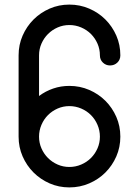

<svg xmlns="http://www.w3.org/2000/svg" viewBox="-20 -801 583 836"><path d="M282 15Q236 15 196 -2.5Q156 -20 126 -50Q96 -80 78.5 -120Q61 -160 61 -206V-560Q61 -606 78.5 -646Q96 -686 126 -716Q156 -746 196 -763.5Q236 -781 282 -781Q328 -781 368.5 -763.5Q409 -746 439 -716Q469 -686 486.5 -646Q504 -606 504 -560Q504 -541 491 -528.5Q478 -516 459 -516Q441 -516 428 -528.5Q415 -541 415 -560Q415 -587 404.5 -611Q394 -635 376 -653Q358 -671 333.5 -681.5Q309 -692 282 -692Q255 -692 231 -681.5Q207 -671 189 -653Q171 -635 160.5 -611Q150 -587 150 -560V-383Q178 -404 211.5 -415.5Q245 -427 282 -427Q328 -427 368.5 -409.5Q409 -392 439 -362Q469 -332 486.5 -292Q504 -252 504 -206Q504 -160 486.5 -120Q469 -80 439 -50Q409 -20 368.5 -2.5Q328 15 282 15ZM282 -339Q255 -339 231 -328.5Q207 -318 189 -300Q171 -282 160.5 -257.5Q150 -233 150 -206Q150 -179 160.5 -155Q171 -131 189 -113Q207 -95 231 -84.5Q255 -74 282 -74Q309 -74 333.5 -84.5Q358 -95 376 -113Q394 -131 404.5 -155Q415 -179 415 -206Q415 -233 404.5 -257.5Q394 -282 376 -300Q358 -318 333.5 -328.5Q309 -339 282 -339Z"/></svg>

Font: Hanken
Style: Book
Weight: 400
Designer: Alfredo Marco Pradil
Foundry: Hanken Design Co.
Version: Version 2.06 2014